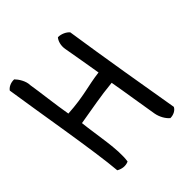

<svg xmlns="http://www.w3.org/2000/svg" viewBox="-229 -730 869 869"><g transform="rotate(-45 206.0 -295.5)"><path d="M36 10C55 21 77 24 97 15C108 -53 83 -168 74 -254C161 -268 215 -280 298 -288C312 -210 323 -132 337 -52C342 -25 357 0 373 13C395 13 413 2 420 -12C396 -152 353 -407 327 -582C316 -595 294 -606 272 -606C261 -594 253 -570 258 -544C269 -483 279 -422 289 -363C213 -354 167 -334 61 -328C49 -395 39 -487 30 -541C30 -568 11 -597 -3 -611C-26 -612 -45 -601 -53 -589C-32 -446 26 -117 36 10Z"/></g></svg>

Font: Snowfall
Style: OpObl
Weight: 400
Designer: Jasper
Foundry: Cannot Into Space Fonts
Version: Version 0.9